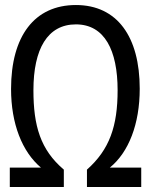

<svg xmlns="http://www.w3.org/2000/svg" viewBox="-20 -744 601 764"><path d="M19 0H234V-69C141 -148 113 -243 113 -385C113 -549 169 -647 282 -647C396 -647 448 -544 448 -385C448 -242 416 -149 326 -69V0H542V-77H417C492 -138 536 -250 536 -391C536 -597 447 -724 282 -724C117 -724 24 -600 24 -390C24 -252 68 -140 143 -77H19Z"/></svg>

Font: Noto Sans Condensed
Style: Regular
Weight: 400
Width: 3
Designer: Monotype Design Team
Foundry: Monotype Imaging Inc.
Version: Version 2.013